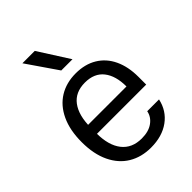

<svg xmlns="http://www.w3.org/2000/svg" viewBox="-215 -832 943 943"><g transform="rotate(-45 257.0 -360.0)"><path d="M47 -250Q47 -333 74.5 -391.5Q102 -450 151 -480Q200 -510 265 -510Q329 -510 375.5 -482Q422 -454 446.5 -402Q471 -350 471 -280V-226H100V-288H396Q396 -362 363 -404Q330 -446 265 -446Q198 -446 163.5 -400Q129 -354 129 -270V-230Q129 -146 165 -100Q201 -54 269 -54Q317 -54 346.5 -75.5Q376 -97 382 -130H464Q450 -65 398.5 -27.5Q347 10 269 10Q203 10 153 -20Q103 -50 75 -108.5Q47 -167 47 -250ZM115 -730H201L303 -570H225Z"/></g></svg>

Font: TASA Orbiter VF Text
Style: Regular
Weight: 400
Designer: Weizhong Zhang
Foundry: 本地遙控
Version: Version 1.001;Glyphs 3.2 (3192)